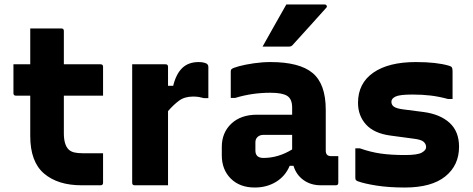

<svg xmlns="http://www.w3.org/2000/svg" viewBox="-20 -827 2110 857"><path d="M440 -143V-11Q440 0 429 0H344Q238 0 176.5 -52.5Q115 -105 115 -220V-400H51Q40 -400 40 -411V-540H115V-700H254Q265 -700 265 -689V-540H429Q440 -540 440 -529V-400H265V-232Q265 -180 287 -159Q297 -150 312 -146.5Q327 -143 349 -143Z M730 0H581Q570 0 570 -11V-540H719Q730 -540 730 -529V-444H753Q766 -497 793.5 -523.5Q821 -550 867 -550Q882 -550 892 -547Q902 -544 905 -541Q910 -536 910 -529V-389H890Q880 -392 868.5 -394Q857 -396 842 -396Q804 -396 779 -377.5Q754 -359 730 -331Z M1434 -337V-155Q1434 -142 1440 -136Q1446 -130 1459 -130H1490V-11Q1490 0 1479 0H1412Q1367 0 1334.5 -23.5Q1302 -47 1290 -87H1273Q1254 -41 1212.5 -15.5Q1171 10 1117 10Q1050 10 1010 -30Q970 -70 970 -134V-171Q970 -235 1012.5 -275Q1055 -315 1127 -315H1284V-347Q1284 -385 1262 -399Q1240 -413 1187 -413Q1105 -413 1030 -390H1010V-508Q1010 -515 1013 -518Q1019 -524 1047 -531.5Q1075 -539 1113 -544.5Q1151 -550 1187 -550Q1317 -550 1375.5 -501Q1434 -452 1434 -337ZM1120 -155Q1120 -122 1156 -122Q1222 -122 1284 -160V-225H1156Q1139 -225 1129 -215Q1120 -206 1120 -192ZM1258 -807H1429Q1435 -807 1438 -802Q1441 -797 1436 -792Q1398 -749 1364.5 -712.5Q1331 -676 1287 -627Q1281 -619 1270 -619H1152Q1178 -666 1204.5 -712.5Q1231 -759 1258 -807Z M1788 -135Q1844 -135 1863 -146Q1882 -157 1882 -170Q1882 -184 1871 -194Q1860 -204 1826 -208L1722 -222Q1649 -232 1613.5 -271.5Q1578 -311 1578 -368Q1578 -455 1646 -502.5Q1714 -550 1836 -550Q1883 -550 1919 -546Q1955 -542 1983 -534Q1994 -531 1997 -526Q2000 -521 2000 -510V-385H1980Q1940 -396 1902.5 -400.5Q1865 -405 1821 -405Q1764 -405 1745.5 -396Q1727 -387 1727 -373Q1727 -359 1738 -351Q1749 -343 1778 -339L1871 -327Q1945 -317 1987 -278.5Q2029 -240 2029 -172Q2029 -89 1967.5 -39.5Q1906 10 1787 10Q1716 10 1661.5 1.5Q1607 -7 1577 -18Q1570 -21 1568 -24Q1566 -27 1566 -36V-165H1586Q1634 -148 1680 -141.5Q1726 -135 1788 -135Z"/></svg>

Font: Recursive Sn Lnr St XBd
Style: Regular
Weight: 800
Version: Version 1.079;hotconv 1.0.112;makeotfexe 2.5.65598; ttfautoh